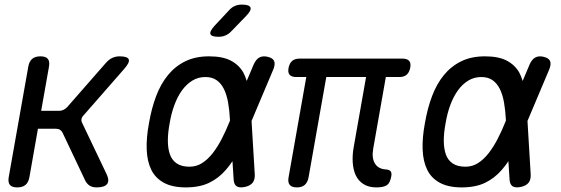

<svg xmlns="http://www.w3.org/2000/svg" viewBox="-20 -805 2440 835"><path d="M55 10Q32 10 23 -1Q14 -12 18 -35L103 -515Q107 -538 120 -549Q133 -560 156 -560Q179 -560 188 -549Q197 -538 193 -515L159 -323H237Q247 -323 255.5 -327Q264 -331 272 -339L441 -532Q453 -546 468 -553Q483 -560 500 -560Q535 -560 540 -546.5Q545 -533 519 -504L344 -304Q336 -296 334.5 -287.5Q333 -279 337 -271L443 -49Q457 -20 446 -5Q435 10 400 10Q383 10 371 3Q359 -4 351 -19L252 -228Q248 -236 241 -240.5Q234 -245 224 -245H145L108 -35Q104 -12 91 -1Q78 10 55 10Z M987 -670Q975 -657 961 -651Q947 -645 931 -645Q899 -645 895 -657Q891 -669 915 -695L974 -758Q986 -772 1000 -778.5Q1014 -785 1031 -785Q1065 -785 1069.5 -772Q1074 -759 1048 -733ZM1088 -46Q1089 -23 1078.5 -10Q1068 3 1045 8Q1021 13 1009 5Q997 -3 996 -26L991 -104Q977 -83 962 -66Q931 -30 889.5 -10Q848 10 788 10Q730 10 693 -10Q656 -30 638 -66.5Q620 -103 618 -154.5Q616 -206 628 -270Q639 -334 659 -387Q679 -440 710.5 -478.5Q742 -517 786 -538.5Q830 -560 889 -560Q948 -560 983.5 -541.5Q1019 -523 1038 -490Q1047 -473 1053 -453L1083 -524Q1093 -547 1108 -555Q1123 -563 1144 -558Q1166 -553 1172 -540Q1178 -527 1169 -504L1074 -279ZM980 -280V-285Q978 -325 972 -359Q966 -393 954 -417.5Q942 -442 922.5 -456Q903 -470 873 -470Q842 -470 816.5 -454.5Q791 -439 771.5 -412Q752 -385 738.5 -348.5Q725 -312 718 -270Q710 -228 710 -193.5Q710 -159 719 -133.5Q728 -108 749 -94Q770 -80 804 -80Q834 -80 858.5 -95.5Q883 -111 904 -137.5Q925 -164 943.5 -199.5Q962 -235 978 -275Z M1617 10Q1583 10 1560.5 -4.5Q1538 -19 1527 -43Q1516 -67 1514 -98.5Q1512 -130 1518 -164L1572 -470H1399L1322 -34Q1318 -12 1305.5 -1Q1293 10 1271 10Q1249 10 1240 -1Q1231 -12 1235 -34L1312 -470H1268Q1248 -470 1239.5 -480Q1231 -490 1235 -510Q1239 -530 1250.5 -540Q1262 -550 1282 -550H1731Q1751 -550 1759.5 -540Q1768 -530 1764 -510Q1760 -490 1748.5 -480Q1737 -470 1717 -470H1658L1603 -158Q1596 -118 1610.5 -94Q1625 -70 1659 -68Q1673 -67 1678.5 -60.5Q1684 -54 1682 -40Q1677 -10 1663 0Q1649 10 1617 10Z M2288 -46Q2289 -23 2278.5 -10Q2268 3 2245 8Q2221 13 2209 5Q2197 -3 2196 -26L2191 -104Q2177 -83 2162 -66Q2131 -30 2089.5 -10Q2048 10 1988 10Q1930 10 1893 -10Q1856 -30 1838 -66.5Q1820 -103 1818 -154.5Q1816 -206 1828 -270Q1839 -334 1859 -387Q1879 -440 1910.5 -478.5Q1942 -517 1986 -538.5Q2030 -560 2089 -560Q2148 -560 2183.5 -541.5Q2219 -523 2238 -490Q2247 -473 2253 -453L2283 -524Q2293 -547 2308 -555Q2323 -563 2344 -558Q2366 -553 2372 -540Q2378 -527 2369 -504L2274 -279ZM2180 -280V-285Q2178 -325 2172 -359Q2166 -393 2154 -417.5Q2142 -442 2122.5 -456Q2103 -470 2073 -470Q2042 -470 2016.5 -454.5Q1991 -439 1971.5 -412Q1952 -385 1938.5 -348.5Q1925 -312 1918 -270Q1910 -228 1910 -193.5Q1910 -159 1919 -133.5Q1928 -108 1949 -94Q1970 -80 2004 -80Q2034 -80 2058.5 -95.5Q2083 -111 2104 -137.5Q2125 -164 2143.5 -199.5Q2162 -235 2178 -275Z"/></svg>

Font: Maple Mono Normal NL
Style: Italic
Weight: 400
Italic angle: -10°
Monospace: yes
Designer: subframe7536
Version: Version 7.000